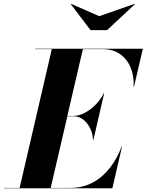

<svg xmlns="http://www.w3.org/2000/svg" viewBox="-68 -1012 788 1032"><path d="M465.5 -925 656 -991.5 657.5 -990 507.5 -850H418.5L312.5 -990L314 -991.5ZM328 -387H294L204.5 -2H309Q377.5 -2 431.2 -31.2Q485 -60.5 523.8 -111Q562.5 -161.5 586 -225H588L536 0H-48V-2H37.5L210.5 -748H121V-750H700L652 -545H650Q653.5 -598.5 635.8 -644.8Q618 -691 579.8 -719.5Q541.5 -748 483 -748H377.5L294 -389H328Q356.5 -389 387.8 -405.5Q419 -422 446.2 -449.8Q473.5 -477.5 490 -511H492L434 -260H432Q430.5 -293.5 416.5 -322.5Q402.5 -351.5 379.5 -369.2Q356.5 -387 328 -387Z"/></svg>

Font: Bodoni* 96
Style: Bold Italic
Weight: 700
Italic angle: -13°
Version: Version 2.2